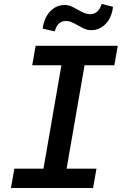

<svg xmlns="http://www.w3.org/2000/svg" viewBox="-20 -940 627 960"><path d="M158.2 -710.9H568.8L551.8 -613.8H402.8L313 -96.7H462.4L445.3 0H34.7L51.8 -96.7H197.3L287.1 -613.8H141.1ZM544.9 -906.2Q543 -884.3 534.9 -863Q526.9 -841.8 512.9 -825.4Q499 -809.1 479.7 -799.1Q460.4 -789.1 436 -789.1Q417.5 -789.1 401.6 -796.4Q385.7 -803.7 370.6 -812.5Q355.5 -821.3 339.8 -828.4Q324.2 -835.4 306.2 -835Q294.9 -834.5 286.1 -830.1Q277.3 -825.7 271 -818.6Q264.6 -811.5 260.5 -802.2Q256.3 -793 253.4 -783.2L193.4 -796.9Q195.8 -818.8 204.1 -840.1Q212.4 -861.3 226.3 -878.2Q240.2 -895 259.8 -905Q279.3 -915 303.7 -915Q321.8 -915 337.6 -907.7Q353.5 -900.4 368.9 -891.6Q384.3 -882.8 400.1 -875.7Q416 -868.7 434.1 -869.1Q445.3 -869.6 454.1 -874Q462.9 -878.4 469.5 -885.5Q476.1 -892.6 480.7 -901.6Q485.4 -910.6 488.3 -920.4Z"/></svg>

Font: Roboto Mono Medium
Style: Italic
Weight: 500
Designer: Google
Version: Version 2.000985; 2015; ttfautohint (v1.3)